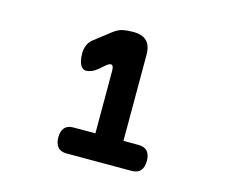

<svg xmlns="http://www.w3.org/2000/svg" viewBox="-72 -979 743 633"><g transform="rotate(15 300.0 -662.0)"><path d="M276.2 -481.8V-741.9Q276.2 -752.3 273.8 -757Q271.5 -761.7 266.8 -761.7Q263.8 -761.7 260.1 -759.8Q256.4 -758 251.7 -754.3L234.5 -739.2Q221.7 -728.4 211.1 -724.2Q200.5 -720 192.4 -720Q181 -720 173.4 -733.3Q165.8 -746.7 165.8 -774.4Q165.8 -787.4 171.3 -800.5Q176.9 -813.7 188 -822.1L244.4 -865.9Q260.9 -878 275.5 -881Q290.1 -884 310.3 -884Q341.5 -884 356.8 -868.9Q372 -853.8 372 -822.3V-481.8ZM201.5 -440Q181 -440 171.2 -451.8Q161.5 -463.6 161.5 -484.8Q161.5 -505.3 171.2 -517Q181 -528.6 201.5 -528.6H423Q444.2 -528.6 454 -517Q463.7 -505.3 463.7 -484.8Q463.7 -463.6 454 -451.8Q444.2 -440 423 -440Z"/></g></svg>

Font: Maple Mono
Style: Regular
Weight: 400
Monospace: yes
Designer: subframe7536
Version: Version 7.300